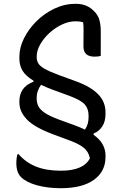

<svg xmlns="http://www.w3.org/2000/svg" viewBox="-20 -740 640 1010"><path d="M300 158Q419 158 453 93L452 89Q445 58 422 38.5Q399 19 352 1L263 -32Q163 -69 122.5 -110.5Q82 -152 82 -201V-208Q82 -243 99.5 -269Q117 -295 156 -310L157 -315Q114 -341 98 -369Q82 -397 82 -430V-442Q82 -490 106.5 -539Q131 -588 172.5 -629Q214 -670 267 -695Q320 -720 377 -720Q411 -720 434.5 -709.5Q458 -699 475 -681Q495 -662 502.5 -636Q510 -610 510 -576V-446Q499 -442 478 -442Q419 -442 419 -495Q419 -552 419.5 -579Q420 -606 417 -623Q401 -628 378 -628Q342 -628 306 -611Q270 -594 240 -566.5Q210 -539 191.5 -506.5Q173 -474 173 -442V-439Q173 -422 181 -407.5Q189 -393 214 -378.5Q239 -364 290 -345L378 -313Q456 -285 495.5 -245Q535 -205 535 -149V-141Q535 -101 518 -75Q501 -49 473 -38L472 -31Q506 -7 520.5 20.5Q535 48 535 76V86Q535 162 474 206Q413 250 300 250Q230 250 174 234.5Q118 219 90 191Q66 167 66 118Q66 90 72 71H78Q116 115 170 136.5Q224 158 300 158ZM378 -79Q405 -69 427 -58Q438 -75 442 -91Q446 -107 446 -126V-131Q446 -168 426 -190.5Q406 -213 347 -235L260 -267Q224 -280 196 -294Q173 -262 173 -227V-220Q173 -201 181 -183Q189 -165 214 -147.5Q239 -130 290 -111Z"/></svg>

Font: Recursive Sn Csl St
Style: Regular
Weight: 400
Version: Version 1.079;hotconv 1.0.112;makeotfexe 2.5.65598; ttfautoh